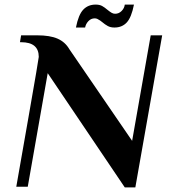

<svg xmlns="http://www.w3.org/2000/svg" viewBox="-20 -814 735 837"><path d="M188 -495 101 0H51L104 -302Q149 -559 149 -566Q149 -630 72 -630H67L72 -660H142Q198 -660 231 -645.5Q264 -631 282 -600L556 -200L637 -660H687L570 3H524ZM397 -794Q414 -794 425 -788Q436 -782 450 -770Q460 -762 467 -758Q474 -754 482 -754Q498 -754 510 -766Q522 -778 524 -794H564Q553 -738 532.5 -716Q512 -694 479 -694Q462 -694 450 -700.5Q438 -707 425 -718Q423 -720 416.5 -724.5Q410 -729 404.5 -731.5Q399 -734 393 -734Q377 -734 365.5 -722Q354 -710 351 -694H311Q322 -750 343 -772Q364 -794 397 -794Z"/></svg>

Font: Philosopher
Style: Bold Italic
Weight: 700
Italic angle: -10°
Designer: Jovanny Lemonad
Foundry: Jovanny Lemonad
Version: Version 2.000